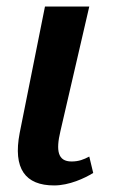

<svg xmlns="http://www.w3.org/2000/svg" viewBox="-20 -556 356 585"><path d="M145 9C191 9 238 -13 264 -29L252 -79C235 -70 220 -64 198 -64C156 -64 150 -97 164 -156L252 -536H117L40 -151C19 -42 57 9 145 9Z"/></svg>

Font: Noto Serif SemiBold
Style: Italic
Weight: 600
Italic angle: -12°
Designer: Monotype Design Team
Foundry: Monotype Imaging Inc.
Version: Version 2.014